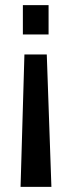

<svg xmlns="http://www.w3.org/2000/svg" viewBox="-20 -727 280 747"><path d="M60 0 75 -515H162L180 0ZM69 -593V-707H169V-593Z"/></svg>

Font: Cuprum Medium
Style: Regular
Weight: 500
Designer: Jovanny Lemonad
Foundry: Jovanny Lemonad
Version: Version 3.000